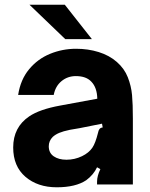

<svg xmlns="http://www.w3.org/2000/svg" viewBox="-20 -783 636 815"><path d="M36 -157Q36 -243 104 -289Q148 -319 236 -335L393 -364Q392 -411 368 -436Q346 -460 302 -460Q267 -460 241 -438.5Q215 -417 208 -380H57Q67 -445 103.5 -489Q140 -533 192.5 -554.5Q245 -576 303 -576Q354 -576 399 -562Q444 -548 476 -520Q508 -492 522.5 -455Q537 -418 540.5 -379.5Q544 -341 544 -280V0H392V-12Q392 -36 406 -65L392 -73Q377 -41 346 -18Q301 12 221 12Q140 12 88 -32.5Q36 -77 36 -157ZM328 -120Q357 -134 372 -156Q385 -175 396 -219Q398 -230 402.5 -235.5Q407 -241 416 -242L413 -258L318 -239L277 -232Q248 -226 231.5 -219Q215 -212 204 -202Q187 -185 187 -162Q187 -134 208 -119.5Q229 -105 262 -105Q297 -105 328 -120ZM255 -763 370 -617H257L105 -763Z"/></svg>

Font: Open Sauce Sans ExtraBold
Style: Regular
Weight: 800
Designer: Alfredo Marco Pradil
Foundry: Creative Sauce Fz LLC
Version: Version 1.477